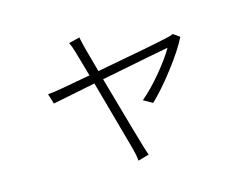

<svg xmlns="http://www.w3.org/2000/svg" viewBox="-93 -723 1187 949"><g transform="rotate(-15 500.0 -248.0)"><path d="M831 -477 864 -454Q834 -393 768.5 -308Q703 -223 650 -173L604 -199Q654 -241 707 -304.5Q760 -368 789 -418Q743 -410 441 -350Q539 -3 543 8Q555 49 562 68L506 84Q503 52 494 20Q492 14 394 -341Q290 -320 175 -297L159 -349Q190 -351 239 -360L381 -386Q362 -455 345 -512Q335 -547 325 -566L381 -580Q382 -572 394 -523Q395 -520 407 -475.5Q419 -431 429 -395Q733 -451 800 -467Q815 -470 831 -477Z"/></g></svg>

Font: Noto Sans Korean Light
Style: Regular
Weight: 300
Designer: Ryoko NISHIZUKA  (kana & ideographs); Paul D. Hunt (Latin, Greek & Cyrillic); Wenlong ZHANG  (bopomofo); Sandoll Communi
Foundry: Adobe Systems Incorporated
Version: Version 1.000;PS 1;hotconv 1.0.78;makeotf.lib2.5.61930